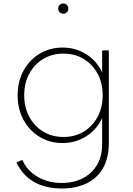

<svg xmlns="http://www.w3.org/2000/svg" viewBox="-20 -799 756 1094"><path d="M331.5 275Q411 275 471.5 246.8Q532 218.5 566 160.5Q600 102.5 600 14V-512H562V-386.5Q531 -452.5 471 -490.2Q411 -528 336.5 -528Q263.5 -528 205.5 -492.8Q147.5 -457.5 114 -396.2Q80.5 -335 80.5 -256Q80.5 -177.5 114 -116Q147.5 -54.5 205.5 -19.2Q263.5 16 336 16Q410.5 16 470.5 -21.8Q530.5 -59.5 562 -126V22.5Q562 93 531.8 142.5Q501.5 192 449.5 217.8Q397.5 243.5 332.5 243.5Q254 243.5 193.2 207.8Q132.5 172 107.5 112L74 126Q107 198.5 172.5 236.8Q238 275 331.5 275ZM341.5 -18.5Q277 -18.5 226.5 -49Q176 -79.5 147 -133.2Q118 -187 118 -256Q118 -325.5 146.8 -379Q175.5 -432.5 226 -463Q276.5 -493.5 341.5 -493.5Q407 -493.5 457.2 -463Q507.5 -432.5 536.2 -379Q565 -325.5 565 -256Q565 -187 536.2 -133.2Q507.5 -79.5 457.2 -49Q407 -18.5 341.5 -18.5ZM341 -721Q353 -721 361.2 -729.5Q369.5 -738 369.5 -750.5Q369.5 -762.5 361.2 -770.8Q353 -779 341 -779Q328.5 -779 320 -770.8Q311.5 -762.5 311.5 -750.5Q311.5 -738 320 -729.5Q328.5 -721 341 -721Z"/></svg>

Font: Spartan ExtraLight
Style: Regular
Weight: 200
Designer: Matt Bailey, Mirko Velimirovic
Foundry: Matt Bailey
Version: Version 1.003; ttfautohint (v1.8.3)